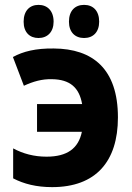

<svg xmlns="http://www.w3.org/2000/svg" viewBox="-20 -759 540 788"><path d="M325 -603C363 -603 387 -628 387 -670C387 -714 363 -739 325 -739C288 -739 263 -715 263 -670C263 -627 288 -603 325 -603ZM138 -603C175 -603 200 -628 200 -670C200 -714 175 -739 138 -739C102 -739 77 -715 77 -670C77 -626 102 -603 138 -603ZM194 9C373 9 464 -96 464 -277C464 -477 360 -559 201 -560C127 -561 75 -548 33 -525L78 -407C117 -425 153 -435 193 -434C267 -433 305 -400 317 -332H132V-218H316C302 -150 256 -116 171 -116C120 -116 75 -128 34 -150V-27C78 -4 130 9 194 9Z"/></svg>

Font: Noto Sans Mono ExtraCondensed ExtraBold
Style: Regular
Weight: 800
Width: 2
Designer: Monotype Design Team
Foundry: Monotype Imaging Inc.
Version: Version 2.014